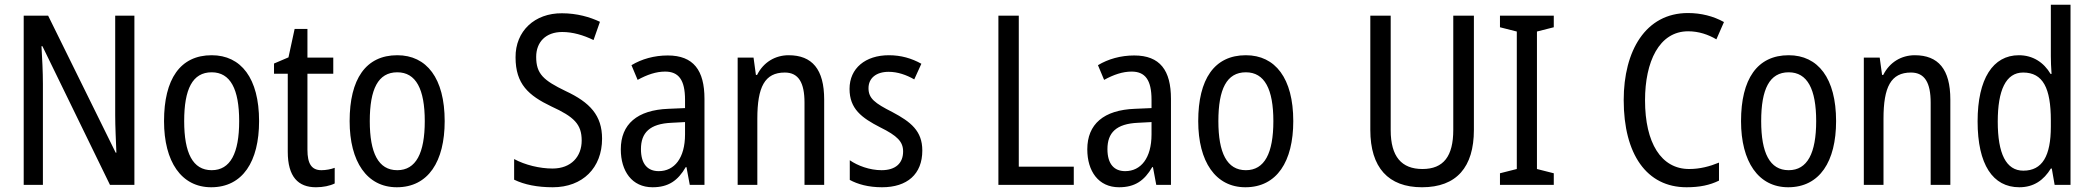

<svg xmlns="http://www.w3.org/2000/svg" viewBox="-20 -780 8825 810"><path d="M547 0V-714H466V-294C466 -247 469 -187 471 -136H468L183 -714H80V0H161V-426C161 -477 158 -533 155 -585H159L444 0Z M1073 -269C1073 -450 997 -547 873 -547C740 -547 672 -446 672 -269C672 -98 745 10 871 10C1004 10 1073 -99 1073 -269ZM757 -269C757 -404 792 -475 873 -475C952 -475 989 -404 989 -269C989 -134 952 -62 873 -62C793 -62 757 -135 757 -269Z M1336 -62C1294 -62 1277 -90 1277 -148V-469H1386V-537H1277V-658H1223L1197 -538L1136 -512V-469H1194V-140C1194 -34 1238 10 1313 10C1343 10 1372 4 1392 -6V-72C1376 -66 1355 -62 1336 -62Z M1856 -269C1856 -450 1780 -547 1656 -547C1523 -547 1455 -446 1455 -269C1455 -98 1528 10 1654 10C1787 10 1856 -99 1856 -269ZM1540 -269C1540 -404 1575 -475 1656 -475C1735 -475 1772 -404 1772 -269C1772 -134 1735 -62 1656 -62C1576 -62 1540 -135 1540 -269Z M2520 -195C2520 -293 2469 -348 2366 -396C2273 -441 2242 -468 2242 -540C2242 -602 2282 -645 2352 -645C2396 -645 2441 -632 2484 -611L2511 -688C2469 -708 2414 -724 2351 -724C2236 -725 2154 -649 2155 -538C2155 -425 2210 -377 2306 -331C2402 -287 2434 -256 2434 -187C2434 -120 2390 -69 2311 -69C2257 -69 2195 -84 2149 -109V-22C2192 -1 2247 10 2312 10C2438 10 2520 -72 2520 -195Z M2797 -546C2740 -546 2687 -531 2644 -505L2670 -443C2710 -465 2748 -478 2786 -478C2843 -478 2870 -443 2870 -359V-324L2800 -321C2668 -316 2599 -256 2599 -150C2599 -58 2646 10 2733 10C2800 10 2840 -18 2873 -75H2876L2890 0H2952V-363C2952 -483 2906 -546 2797 -546ZM2813 -262 2870 -265V-213C2870 -113 2825 -58 2759 -58C2713 -58 2684 -87 2684 -151C2684 -220 2721 -258 2813 -262Z M3307 -547C3251 -547 3201 -518 3174 -464H3169L3159 -537H3092V0H3175V-279C3175 -413 3206 -474 3291 -474C3349 -474 3374 -431 3374 -347V0H3457V-360C3457 -488 3406 -547 3307 -547Z M3871 -145C3871 -228 3822 -266 3745 -307C3670 -345 3644 -365 3644 -408C3644 -450 3676 -477 3729 -477C3767 -477 3804 -464 3837 -445L3867 -511C3826 -534 3781 -547 3730 -547C3631 -547 3564 -492 3564 -405C3564 -321 3615 -283 3693 -243C3766 -207 3790 -182 3790 -141C3790 -92 3759 -62 3699 -62C3649 -62 3598 -81 3565 -104V-21C3598 -3 3643 10 3701 10C3807 10 3871 -45 3871 -145Z M4192 0H4510V-77H4278V-714H4192Z M4765 -546C4708 -546 4655 -531 4612 -505L4638 -443C4678 -465 4716 -478 4754 -478C4811 -478 4838 -443 4838 -359V-324L4768 -321C4636 -316 4567 -256 4567 -150C4567 -58 4614 10 4701 10C4768 10 4808 -18 4841 -75H4844L4858 0H4920V-363C4920 -483 4874 -546 4765 -546ZM4781 -262 4838 -265V-213C4838 -113 4793 -58 4727 -58C4681 -58 4652 -87 4652 -151C4652 -220 4689 -258 4781 -262Z M5436 -269C5436 -450 5360 -547 5236 -547C5103 -547 5035 -446 5035 -269C5035 -98 5108 10 5234 10C5367 10 5436 -99 5436 -269ZM5120 -269C5120 -404 5155 -475 5236 -475C5315 -475 5352 -404 5352 -269C5352 -134 5315 -62 5236 -62C5156 -62 5120 -135 5120 -269Z M6198 -232V-714H6111V-232C6111 -121 6070 -67 5981 -67C5893 -67 5847 -119 5847 -231V-714H5761V-232C5761 -73 5837 10 5979 10C6125 10 6198 -75 6198 -232Z M6535 0V-49L6464 -67V-647L6535 -665V-714H6308V-665L6379 -647V-67L6308 -49V0Z M7102 -648C7147 -648 7187 -634 7221 -614L7253 -687C7208 -712 7156 -725 7101 -725C6922 -725 6830 -565 6830 -358C6830 -129 6927 10 7095 10C7151 10 7193 1 7232 -18V-94C7193 -78 7152 -67 7106 -67C6988 -67 6920 -177 6920 -357C6920 -519 6979 -648 7102 -648Z M7726 -269C7726 -450 7650 -547 7526 -547C7393 -547 7325 -446 7325 -269C7325 -98 7398 10 7524 10C7657 10 7726 -99 7726 -269ZM7410 -269C7410 -404 7445 -475 7526 -475C7605 -475 7642 -404 7642 -269C7642 -134 7605 -62 7526 -62C7446 -62 7410 -135 7410 -269Z M8058 -547C8002 -547 7952 -518 7925 -464H7920L7910 -537H7843V0H7926V-279C7926 -413 7957 -474 8042 -474C8100 -474 8125 -431 8125 -347V0H8208V-360C8208 -488 8157 -547 8058 -547Z M8499 10C8560 10 8602 -20 8632 -69H8636L8648 0H8715V-760H8632V-543C8632 -523 8633 -494 8635 -468H8631C8602 -517 8556 -547 8497 -547C8388 -547 8323 -448 8323 -268C8323 -86 8387 10 8499 10ZM8516 -60C8443 -60 8408 -132 8408 -267C8408 -399 8442 -474 8515 -474C8599 -474 8632 -408 8632 -272V-246C8632 -122 8596 -60 8516 -60Z"/></svg>

Font: Noto Sans Lao UI Cond
Style: Regular
Weight: 400
Width: 3
Designer: Monotype Design Team
Foundry: Monotype Imaging Inc.
Version: Version 2.000